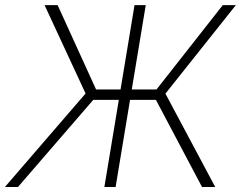

<svg xmlns="http://www.w3.org/2000/svg" viewBox="-43 -748 964 768"><path d="M540 -727.5 419.4 0H374.5L495.1 -727.5ZM-23.4 0 299.3 -374 135.3 -727.5H187.5L341.3 -390.1H583L848.1 -727.5H900.4L618.7 -373.5L817.9 0H765.1L580.6 -348.6H330.1L28.8 0Z"/></svg>

Font: Inter 24pt ExtraLight
Style: Italic
Weight: 250
Italic angle: -9.3988°
Version: Version 4.001;git-66647c0bb